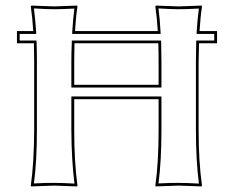

<svg xmlns="http://www.w3.org/2000/svg" viewBox="-20 -668 828 691"><path d="M550.8 -362.8V-444.8Q550.8 -482.4 549.8 -512.2H248Q247.1 -477.5 247.1 -444.8V-362.8ZM550.8 -311H247.1V-200.2Q247.1 -85.4 258.8 0L256.8 2.9Q255.4 2.9 174.8 0Q174.8 0 91.8 2.9L90.8 0Q102.5 -81.5 103 -200.2V-444.8Q103 -482.4 102.1 -512.2H41V-556.2H99.6Q96.7 -605 90.8 -645L92.8 -647.9Q94.2 -647.9 174.8 -645Q174.8 -645 257.8 -647.9L258.8 -645Q252.9 -606.9 250 -556.2H547.9Q544.9 -605 539.1 -645L541 -647.9Q542.5 -647.9 623 -645Q623 -645 706.1 -647.9L707 -645Q701.2 -606.9 698.2 -556.2H761.2V-512.2H696.3Q695.3 -477.5 694.8 -444.8V-200.2Q694.8 -85.4 707 0L705.1 2.9Q703.6 2.9 623 0Q623 0 540 2.9L539.1 0Q550.8 -81.5 550.8 -200.2ZM561 -353H236.8V-444.8Q236.8 -478 238.3 -512.2V-522H559.6L560.1 -512.2Q561 -481.4 561 -444.8ZM561 -320.8V-200.2Q561 -87.4 550.3 -7.8Q594.7 -10.3 623 -9.8Q651.9 -9.8 695.8 -7.3Q685.1 -91.8 685.1 -200.2V-444.8Q685.1 -478 686 -512.2L686.5 -522H751V-545.9H687.5L688 -556.6Q690.9 -602.5 695.8 -637.2Q651.4 -634.8 623 -634.8Q594.2 -634.8 550.3 -637.7Q555.2 -599.6 557.6 -556.6L558.1 -545.9H239.7L240.2 -556.6Q243.2 -602.5 247.6 -637.2Q203.1 -634.8 174.8 -634.8Q146 -634.8 102.1 -637.7Q106.9 -599.6 109.9 -556.6L110.4 -545.9H50.8V-522H111.3L111.8 -512.2Q112.8 -481.4 112.8 -444.8V-200.2Q112.8 -87.4 102.1 -7.8Q146.5 -10.3 174.8 -9.8Q203.6 -9.8 248 -7.3Q237.3 -91.8 236.8 -200.2V-320.8Z"/></svg>

Font: Linux Biolinum Outline O
Style: Bold
Weight: 700
Designer: Philipp H. Poll
Foundry: Philipp H. Poll
Version: Version 0.9.2